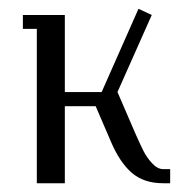

<svg xmlns="http://www.w3.org/2000/svg" viewBox="-20 -418 440 438"><path d="M32.2 -352.1V-383.8H127.9V-208H211.9L295.9 -397.9L326.2 -383.8L248 -208L289.1 -112.8Q300.8 -86.4 307.9 -72.5Q314.9 -58.6 327.1 -45.4Q339.4 -32.2 352.1 -32.2H368.2V0H352.1Q308.1 0 280.5 -23.9Q252.9 -47.9 232.9 -95.2L198.2 -175.8H127.9V0H64V-352.1Z"/></svg>

Font: Gawaa
Style: Regular
Weight: 400
Designer: T. Christopher White
Version: Version 1.0